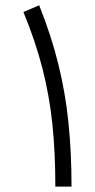

<svg xmlns="http://www.w3.org/2000/svg" viewBox="-20 -693 352 713"><path d="M245.6 0H185.5Q185.5 -125.5 174.6 -231.2Q163.6 -336.9 137.9 -437.7Q112.3 -538.6 66.9 -648.4L125.5 -673.3Q170.4 -561 196.5 -455.3Q222.7 -349.6 234.1 -239Q245.6 -128.4 245.6 0Z"/></svg>

Font: Estedad-FD Light
Style: Regular
Weight: 300
Designer: Amin Abedi
Version: Version 7.3